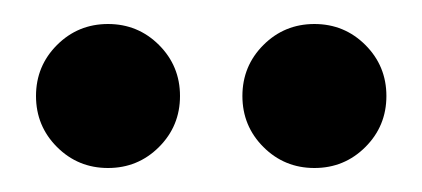

<svg xmlns="http://www.w3.org/2000/svg" viewBox="-20 -760 352 160"><path d="M70 -620Q45 -620 27.5 -637.5Q10 -655 10 -680Q10 -705 27.5 -722.5Q45 -740 70 -740Q95 -740 112.5 -722.5Q130 -705 130 -680Q130 -655 112.5 -637.5Q95 -620 70 -620ZM242 -620Q217 -620 199.5 -637.5Q182 -655 182 -680Q182 -705 199.5 -722.5Q217 -740 242 -740Q267 -740 284.5 -722.5Q302 -705 302 -680Q302 -655 284.5 -637.5Q267 -620 242 -620Z"/></svg>

Font: Poppins Cyr Med
Style: Regular
Weight: 500
Designer: Ninad Kale (Devanagari), Jonny Pinhorn (Latin)
Foundry: Indian Type Foundry
Version: 4.004